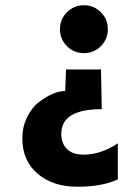

<svg xmlns="http://www.w3.org/2000/svg" viewBox="-20 -538 498 730"><path d="M363.5 -491.5Q390 -465 390 -427Q390 -389 363.5 -362.5Q337 -336 299 -336Q261 -336 234.5 -362.5Q208 -389 208 -427Q208 -465 234.5 -491.5Q261 -518 299 -518Q337 -518 363.5 -491.5ZM428 144Q368 172 274.5 172Q181 172 123 122.5Q65 73 65 -11Q65 -56 83 -92.5Q101 -129 128 -150Q184 -192 228 -192L231 -274H364L367 -123Q213 -123 213 -29Q213 7 234.5 28.5Q256 50 298 50Q363 50 428 7Z"/></svg>

Font: Hind Jalandhar
Style: Bold
Weight: 700
Designer: Namrata Goyal
Foundry: Indian Type Foundry
Version: Version 0.702;PS 1.0;hotconv 1.0.81;makeotf.lib2.5.63406